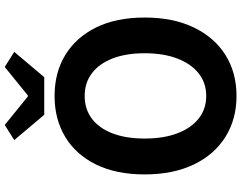

<svg xmlns="http://www.w3.org/2000/svg" viewBox="-124 -880 1018 810"><g transform="rotate(-90 385.0 -475.0)"><path d="M385.1 13.8Q287.4 13.8 212.7 -32.8Q138 -79.4 96.1 -166.4Q54.2 -253.3 54.2 -373.6Q54.2 -494 96.1 -579.1Q138 -664.2 212.7 -709Q287.4 -753.8 385.1 -753.8Q483.6 -753.8 557.9 -708.6Q632.2 -663.4 674.1 -578.7Q716 -494 716 -373.6Q716 -253.3 674.1 -166.4Q632.2 -79.4 557.9 -32.8Q483.6 13.8 385.1 13.8ZM385.1 -114Q440.2 -114 480.6 -146Q520.9 -178 543.2 -236.3Q565.4 -294.5 565.4 -373.6Q565.4 -452.6 543.2 -509.5Q520.9 -566.4 480.6 -596.6Q440.2 -626.8 385.1 -626.8Q330.1 -626.8 289.7 -596.6Q249.2 -566.4 227.4 -509.5Q205.5 -452.6 205.5 -373.6Q205.5 -294.5 227.4 -236.3Q249.2 -178 289.7 -146Q330.1 -114 385.1 -114ZM305.7 -797.4 199 -923.9 262.8 -964 383.1 -866.5H387.3L507.6 -964L571.2 -923.9L464.5 -797.4Z"/></g></svg>

Font: Noto Sans KR Thin
Style: Regular
Weight: 100
Designer: Ryoko NISHIZUKA 西塚涼子 (kana, bopomofo & ideographs); Paul D. Hunt (Latin, Greek & Cyrillic); Sandoll Communications 산돌커뮤니
Foundry: Adobe
Version: Version 2.004-H2;hotconv 1.0.118;makeotfexe 2.5.65603